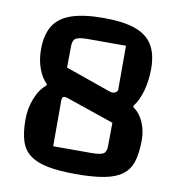

<svg xmlns="http://www.w3.org/2000/svg" viewBox="-76 -709 739 793"><g transform="rotate(10 294.0 -312.5)"><path d="M295 -640Q378 -640 428 -622.5Q478 -605 501.5 -567Q525 -529 525 -467Q525 -418 513 -374.5Q501 -331 480 -305V-298Q507 -281 522.5 -246Q538 -211 538 -171Q538 -116 526.5 -80Q515 -44 487.5 -23.5Q460 -3 413 6Q366 15 295 15Q224 15 177 6Q130 -3 101.5 -24Q73 -45 61.5 -81Q50 -117 50 -171Q50 -219 67 -261Q84 -303 111 -324V-331Q89 -352 76 -388Q63 -424 63 -467Q63 -529 86.5 -567Q110 -605 161.5 -622.5Q213 -640 295 -640ZM216 -285Q201 -291 194 -291Q182 -291 182 -274V-82H341Q380 -82 392.5 -90Q405 -98 405 -122L406 -220ZM367 -347Q372 -345 376 -344Q380 -343 384 -343Q393 -343 399.5 -348Q406 -353 406 -361V-543H246Q209 -543 196 -535Q183 -527 183 -503L182 -412Z"/></g></svg>

Font: Changa ExtraLight Medium
Style: Regular
Weight: 500
Version: Version 3.002; ttfautohint (v1.8.2)